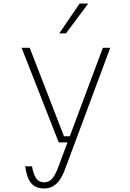

<svg xmlns="http://www.w3.org/2000/svg" viewBox="-20 -860 740 1092"><path d="M103 -588H149L344 -85H392L381 -50H314ZM607 -588 346 113Q326 163 298 187.5Q270 212 233 212Q182 212 157 181.5Q132 151 123 86H162Q170 132 186 154.5Q202 177 233 177Q256 177 274 158.5Q292 140 307 102L565 -588ZM317 -670 433 -840H482L355 -670Z"/></svg>

Font: Martian Mono SemiExpanded Thin
Style: Regular
Weight: 250
Monospace: yes
Version: Version 0.930